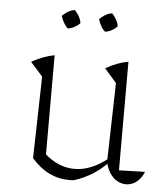

<svg xmlns="http://www.w3.org/2000/svg" viewBox="-51 -727 672 780"><g transform="rotate(5 285.5 -337.0)"><path d="M458 -49 564 -52Q557 -34 545 -20.5Q533 -7 519 -1Q505 5 491 5Q472 5 454.5 -5Q437 -15 424.5 -34.5Q412 -54 407 -81L415 -401L366 -457Q410 -483 458 -492ZM279 7Q275 7 270.5 7.5Q266 8 262 8Q217 8 178.5 -10.5Q140 -29 106 -68L153 -91Q211 -39 277 -39Q345 -39 413 -94V-75Q383 -45 350 -25Q317 -5 279 7ZM106 -68 114 -401 64 -457Q109 -483 157 -492V-82ZM223 -682Q233 -672 240.5 -658.5Q248 -645 250 -631Q241 -621 228 -614Q215 -607 200 -605Q191 -614 183.5 -627Q176 -640 172 -654Q182 -664 195 -672Q208 -680 223 -682ZM375 -682Q385 -672 392.5 -658.5Q400 -645 402 -631Q393 -621 380 -614Q367 -607 353 -605Q342 -614 335 -627Q328 -640 324 -654Q334 -664 347 -672Q360 -680 375 -682Z"/></g></svg>

Font: Piazzolla Thin Thin
Style: Regular
Weight: 250
Version: Version 2.005